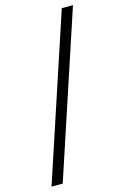

<svg xmlns="http://www.w3.org/2000/svg" viewBox="-139 -875 687 1061"><g transform="rotate(-15 204.5 -345.0)"><path d="M18 124 328 -814H392L82 124Z"/></g></svg>

Font: Mozilla Text ExtraLight
Style: Regular
Weight: 200
Designer: Studio DRAMA
Foundry: Studio DRAMA
Version: Version 1.000